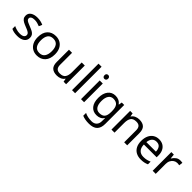

<svg xmlns="http://www.w3.org/2000/svg" viewBox="267 -2207 3895 3895"><g transform="rotate(45 2214.0 -260.0)"><path d="M434 -148Q434 -70 376 -30Q318 10 220 10Q164 10 123.5 1Q83 -8 52 -24V-104Q84 -88 129.5 -74.5Q175 -61 222 -61Q289 -61 319 -82.5Q349 -104 349 -140Q349 -160 338 -176Q327 -192 298.5 -208Q270 -224 217 -244Q165 -264 128 -284Q91 -304 71 -332Q51 -360 51 -404Q51 -472 106.5 -509Q162 -546 252 -546Q301 -546 343.5 -536.5Q386 -527 423 -510L393 -440Q359 -454 322 -464Q285 -474 246 -474Q192 -474 163.5 -456.5Q135 -439 135 -409Q135 -387 148 -371.5Q161 -356 191.5 -341.5Q222 -327 273 -307Q324 -288 360 -268Q396 -248 415 -219.5Q434 -191 434 -148Z M1030 -269Q1030 -136 962.5 -63Q895 10 780 10Q709 10 653.5 -22.5Q598 -55 566 -117.5Q534 -180 534 -269Q534 -402 601 -474Q668 -546 783 -546Q856 -546 911.5 -513.5Q967 -481 998.5 -419.5Q1030 -358 1030 -269ZM625 -269Q625 -174 662.5 -118.5Q700 -63 782 -63Q863 -63 901 -118.5Q939 -174 939 -269Q939 -364 901 -418Q863 -472 781 -472Q699 -472 662 -418Q625 -364 625 -269Z M1617 -536V0H1545L1532 -71H1528Q1502 -29 1456 -9.5Q1410 10 1358 10Q1261 10 1212 -36.5Q1163 -83 1163 -185V-536H1252V-191Q1252 -127 1281 -95Q1310 -63 1371 -63Q1460 -63 1494.5 -113Q1529 -163 1529 -257V-536Z M1875 0H1787V-760H1875Z M2133 -536V0H2045V-536ZM2090 -737Q2110 -737 2125.5 -723.5Q2141 -710 2141 -681Q2141 -653 2125.5 -639Q2110 -625 2090 -625Q2068 -625 2053 -639Q2038 -653 2038 -681Q2038 -710 2053 -723.5Q2068 -737 2090 -737Z M2493 -546Q2546 -546 2588.5 -526Q2631 -506 2661 -465H2666L2678 -536H2748V9Q2748 124 2689.5 182Q2631 240 2508 240Q2450 240 2401.5 231.5Q2353 223 2315 206V125Q2394 167 2513 167Q2582 167 2621.5 126.5Q2661 86 2661 16V-5Q2661 -17 2662 -39.5Q2663 -62 2664 -71H2660Q2632 -30 2590.5 -10Q2549 10 2494 10Q2390 10 2331.5 -63Q2273 -136 2273 -267Q2273 -395 2331.5 -470.5Q2390 -546 2493 -546ZM2505 -472Q2438 -472 2401 -418.5Q2364 -365 2364 -266Q2364 -167 2400.5 -114.5Q2437 -62 2507 -62Q2588 -62 2625 -105.5Q2662 -149 2662 -246V-267Q2662 -377 2624 -424.5Q2586 -472 2505 -472Z M3176 -546Q3272 -546 3321 -499.5Q3370 -453 3370 -349V0H3283V-343Q3283 -408 3254 -440Q3225 -472 3163 -472Q3074 -472 3040 -422Q3006 -372 3006 -278V0H2918V-536H2989L3002 -463H3007Q3033 -505 3079 -525.5Q3125 -546 3176 -546Z M3743 -546Q3812 -546 3861.5 -516Q3911 -486 3937.5 -431.5Q3964 -377 3964 -304V-251H3597Q3599 -160 3643.5 -112.5Q3688 -65 3768 -65Q3819 -65 3858.5 -74.5Q3898 -84 3940 -102V-25Q3899 -7 3859 1.5Q3819 10 3764 10Q3688 10 3629.5 -21Q3571 -52 3538.5 -113.5Q3506 -175 3506 -264Q3506 -352 3535.5 -415Q3565 -478 3618.5 -512Q3672 -546 3743 -546ZM3742 -474Q3679 -474 3642.5 -433.5Q3606 -393 3599 -321H3872Q3871 -389 3840 -431.5Q3809 -474 3742 -474Z M4350 -546Q4365 -546 4382.5 -544.5Q4400 -543 4413 -540L4402 -459Q4389 -462 4373.5 -464Q4358 -466 4344 -466Q4303 -466 4267 -443.5Q4231 -421 4209.5 -380.5Q4188 -340 4188 -286V0H4100V-536H4172L4182 -438H4186Q4212 -482 4253 -514Q4294 -546 4350 -546Z"/></g></svg>

Font: Noto Sans Sundanese
Style: Regular
Weight: 400
Designer: Monotype Design Team (Regular), Sérgio L. Martins (other weights)
Foundry: Monotype Imaging Inc.
Version: Version 2.003